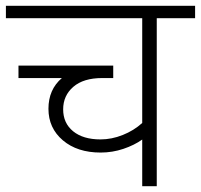

<svg xmlns="http://www.w3.org/2000/svg" viewBox="-35 -643 693 663"><path d="M456.1 0V-161.1Q428.7 -141.6 390.9 -128.9Q353 -116.2 312.5 -116.2Q231.9 -116.2 182.1 -158.4Q132.3 -200.7 132.3 -267.3Q132.3 -334 178.7 -373.5H28.8V-416.5H356V-373.5H317.9Q253.4 -373.5 218.3 -343.3Q183.1 -313 183.1 -265.4Q183.1 -217.8 217.5 -189.7Q252 -161.6 312 -161.6Q350.6 -161.6 388.7 -176.8Q426.8 -191.9 456.1 -218.3V-580.1H-14.6V-623H638.7V-580.1H506.3V0Z"/></svg>

Font: Yantramanav Light
Style: Regular
Weight: 300
Version: Version 1.001;PS 1.0;hotconv 1.0.72;makeotf.lib2.5.5900; ttf